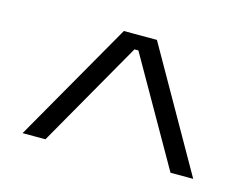

<svg xmlns="http://www.w3.org/2000/svg" viewBox="-59 -729 671 519"><g transform="rotate(15 276.5 -470.0)"><path d="M230.5 -639H323L515 -301.5H451.5L282 -598.5H271L101.5 -301.5H37.5Z"/></g></svg>

Font: Anek Latin Expanded Light
Style: Regular
Weight: 300
Width: 7
Designer: Yesha Goshar
Foundry: Ek Type
Version: Version 1.003